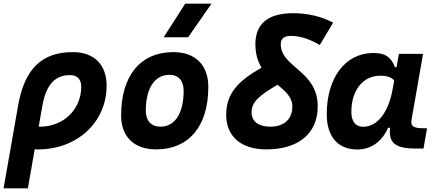

<svg xmlns="http://www.w3.org/2000/svg" viewBox="-31 -815 2395 1060"><path d="M371.1 -527.3C199.7 -527.3 105 -435.1 69.3 -233.9L-11.2 224.6H123L160.6 9.3C167 9.8 173.3 9.8 179.7 9.8C395.5 9.8 557.6 -141.1 557.6 -341.8C557.6 -458.5 488.3 -527.3 371.1 -527.3ZM202.6 -229.5C223.1 -346.7 271.5 -400.4 356.4 -400.4C395 -400.4 417.5 -377 417.5 -336.9C417.5 -210.9 319.8 -115.7 190.4 -115.7C188 -115.7 185.1 -115.7 182.6 -115.7Z M831.1 9.8C1012.2 9.8 1119.1 -118.2 1119.1 -335C1119.1 -456.1 1047.4 -527.3 925.8 -527.3C744.6 -527.3 637.7 -397.5 637.7 -177.7C637.7 -60.1 709.5 9.8 831.1 9.8ZM854.5 -115.7C803.7 -115.7 773.9 -148.4 773.9 -203.6C773.9 -328.1 822.8 -401.9 904.8 -401.9C954.1 -401.9 982.9 -369.1 982.9 -314C982.9 -189.5 935.1 -115.7 854.5 -115.7ZM872.6 -609.4H1007.8L1136.7 -794.9H991.7Z M1439.5 9.8C1617.7 9.8 1723.1 -78.6 1723.1 -228C1723.1 -425.8 1519 -441.9 1519 -571.3C1519 -602.1 1538.1 -616.7 1576.2 -616.7C1632.3 -616.7 1686.5 -594.7 1734.4 -566.4L1808.1 -689.9C1744.6 -724.1 1667.5 -742.2 1587.4 -742.2C1448.7 -742.2 1378.9 -683.6 1378.9 -570.8C1378.9 -516.1 1392.6 -474.6 1413.1 -441.4C1284.7 -368.7 1217.8 -299.8 1217.8 -181.6C1217.8 -61.5 1300.3 9.8 1439.5 9.8ZM1501.5 -347.2C1544.9 -310.5 1583 -278.8 1583 -227.1C1583 -157.2 1537.6 -115.7 1460.9 -115.7C1396 -115.7 1357.9 -145 1357.9 -194.8C1357.9 -255.4 1406.7 -291.5 1501.5 -347.2Z M2158.2 -444.3H2149.4C2131.3 -490.7 2105 -522.5 2030.8 -522.5C1876 -522.5 1772.9 -387.2 1772.9 -184.1C1772.9 -60.5 1834.5 10.3 1941.9 10.3C2017.1 10.3 2077.6 -32.7 2111.3 -109.4H2122.6C2113.3 -25.9 2151.4 4.9 2262.7 4.9H2307.1L2326.7 -106.9H2308.1C2247.1 -106.9 2235.4 -120.6 2241.2 -154.8L2304.7 -517.6H2171.4ZM2068.4 -397C2108.4 -397 2129.9 -386.7 2145.5 -371.6L2137.2 -325.7C2113.3 -191.9 2052.2 -115.2 1973.6 -115.2C1932.6 -115.2 1908.7 -144.5 1908.7 -196.3C1908.7 -316.9 1972.7 -397 2068.4 -397Z"/></svg>

Font: Cascadia Code NF
Style: Bold Italic
Weight: 700
Italic angle: -10°
Monospace: yes
Designer: Aaron Bell
Foundry: Saja Typeworks
Version: Version 2404.023